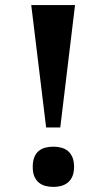

<svg xmlns="http://www.w3.org/2000/svg" viewBox="-20 -734 422 762"><path d="M104 -713.9H277.8L219.2 -228H163.1ZM109.9 -71.8Q109.9 -94.7 116.2 -110.1Q122.6 -125.5 133.5 -134.8Q144.5 -144 159.7 -147.9Q174.8 -151.9 191.9 -151.9Q208.5 -151.9 223.4 -147.9Q238.3 -144 249.5 -134.8Q260.7 -125.5 267.3 -110.1Q273.9 -94.7 273.9 -71.8Q273.9 -49.3 267.3 -34.2Q260.7 -19 249.5 -9.8Q238.3 -0.5 223.4 3.7Q208.5 7.8 191.9 7.8Q174.8 7.8 159.7 3.7Q144.5 -0.5 133.5 -9.8Q122.6 -19 116.2 -34.2Q109.9 -49.3 109.9 -71.8Z"/></svg>

Font: Droid Serif
Style: Bold
Weight: 700
Designer: Monotype Design team
Foundry: Monotype Imaging Inc.
Version: Version 1.03